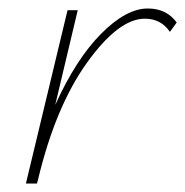

<svg xmlns="http://www.w3.org/2000/svg" viewBox="-20 -432 436 452"><path d="M328 -412Q372 -412 396 -379L380 -357Q359 -388 321 -388Q259 -388 184.5 -284Q110 -180 69 -7L67 0H41L139 -408H163L110 -185Q159 -293 218 -352.5Q277 -412 328 -412Z"/></svg>

Font: EauTestText Extralight
Style: Italic
Weight: 250
Italic angle: -12°
Designer: Christian Thalmann (Catharsis Fonts)
Version: Version 0.001;PS 000.001;hotconv 1.0.88;makeotf.lib2.5.64775